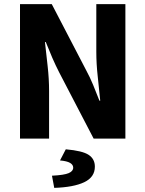

<svg xmlns="http://www.w3.org/2000/svg" viewBox="-20 -672 705 931"><path d="M77 0V-652H231L398 -331Q416 -298 431.5 -260.5Q447 -223 462 -184H466Q461 -237 454 -300Q447 -363 447 -421V-652H588V0H434L267 -321Q250 -354 233.5 -392Q217 -430 202 -468H198Q204 -414 211 -351.5Q218 -289 218 -231V0ZM243 239 232 180Q291 177 313 167.5Q335 158 335 141Q335 127 320 118Q305 109 271 106L299 52Q380 59 410 79Q440 99 440 136Q440 187 388.5 211.5Q337 236 243 239Z"/></svg>

Font: Source Sans 3
Style: Bold
Weight: 700
Designer: Paul D. Hunt
Foundry: Adobe
Version: Version 3.052;hotconv 1.1.0;makeotfexe 2.6.0